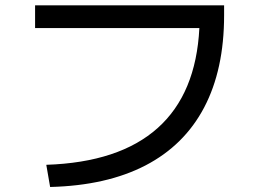

<svg xmlns="http://www.w3.org/2000/svg" viewBox="-20 -708 978 735"><path d="M743.2 -600.6H114.3V-687.5H837.9V-649.4Q837.9 -441.9 761.7 -296.9Q685.5 -151.9 536.9 -74.7Q388.2 2.4 171.9 7.8L157.2 -77.1Q436.5 -86.4 583.5 -217.8Q730.5 -349.1 743.2 -600.6Z"/></svg>

Font: Pretendard Medium
Style: Regular
Weight: 500
Designer: Base glyphs from Inter by Rasmus Andersson; Hangeul glyphs from Noto Sans CJK(Source Han Sans) by Jang Soo-young and Kan
Foundry: Kil Hyung-jin
Version: Version 1.309